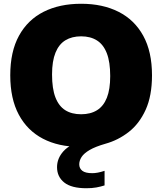

<svg xmlns="http://www.w3.org/2000/svg" viewBox="-20 -770 862 1020"><path d="M439 230Q359.5 230 321.2 199.5Q283 169 283 118Q283 71.5 317 33.5Q351 -4.5 436 -31L420.5 10H403.5Q291 10 208 -33.2Q125 -76.5 79.8 -161Q34.5 -245.5 34.5 -370Q34.5 -496 81 -580.5Q127.5 -665 212 -707.5Q296.5 -750 411 -750Q525.5 -750 610 -707.2Q694.5 -664.5 741 -580Q787.5 -495.5 787.5 -370Q787.5 -261 753.8 -186.8Q720 -112.5 663.8 -68.8Q607.5 -25 540.5 -6.5Q486.5 9 456.2 26.8Q426 44.5 413.5 63.8Q401 83 401 103Q401 124.5 417.2 137.2Q433.5 150 470 150Q483.5 150 499.8 147Q516 144 535.5 137.5V215Q515 221.5 492 225.8Q469 230 439 230ZM411 -163Q461 -163 495.5 -184.5Q530 -206 547.8 -250.8Q565.5 -295.5 565.5 -366Q565.5 -440.5 547.5 -487Q529.5 -533.5 495 -555.2Q460.5 -577 411 -577Q362 -577 327.5 -556Q293 -535 274.8 -490.2Q256.5 -445.5 256.5 -374Q256.5 -299 274.5 -252.5Q292.5 -206 326.8 -184.5Q361 -163 411 -163Z"/></svg>

Font: Encode Sans SC Condensed Thin Black
Style: Regular
Weight: 900
Version: Version 3.002